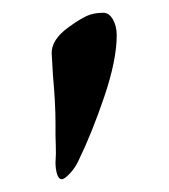

<svg xmlns="http://www.w3.org/2000/svg" viewBox="-20 -701 265 301"><path d="M67 -446Q68 -461 67.5 -471.5Q67 -482 67 -489V-509Q67 -539 63 -583L61 -618Q61 -639 87 -658Q105 -671 116 -676Q127 -681 142 -681Q151 -681 157 -670.5Q163 -660 163 -646Q163 -607 143.5 -549.5Q124 -492 103 -449Q98 -438 89.5 -429Q81 -420 77 -420Q72 -420 69.5 -428Q67 -436 67 -446Z"/></svg>

Font: EB Garamond SemiBold
Style: Regular
Weight: 600
Designer: Georg Duffner and Octavio Pardo
Foundry: Georg Duffner
Version: Version 1.000